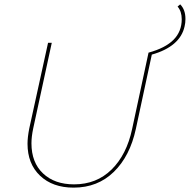

<svg xmlns="http://www.w3.org/2000/svg" viewBox="-20 -854 869 879"><path d="M829 -767Q829 -749 825 -733Q815 -687 777 -654.5Q739 -622 675 -604L602 -264Q575 -139 501 -67Q427 5 317 5Q221 5 163.5 -49.5Q106 -104 106 -196Q106 -226 114 -266L200 -658H217L132 -266Q124 -228 124 -198Q124 -110 177 -60Q230 -10 319 -10Q422 -10 491 -78Q560 -146 585 -264L660 -613Q737 -634 774.5 -672Q812 -710 812 -766Q812 -802 793 -824L805 -834Q829 -810 829 -767Z"/></svg>

Font: Ysabeau Thin
Style: Italic
Weight: 200
Italic angle: -12°
Designer: Christian Thalmann (Catharsis Fonts)
Version: Version 0.003